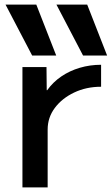

<svg xmlns="http://www.w3.org/2000/svg" viewBox="-20 -810 483 830"><path d="M119 -570 4 -790H137L223 -570ZM339 -570 224 -790H357L443 -570ZM77 0V-520H181L182 -420H184Q209 -455 245 -479.5Q281 -504 325 -517Q369 -530 417 -530V-435Q353 -435 300.5 -410Q248 -385 217 -343.5Q186 -302 186 -250V0Z"/></svg>

Font: M PLUS 1 Medium
Style: Regular
Weight: 500
Designer: Coji Morishita
Foundry: UNDERFOREST DESIGN
Version: Version 1.001